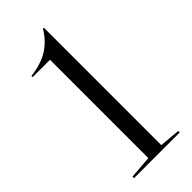

<svg xmlns="http://www.w3.org/2000/svg" viewBox="-230 -759 805 805"><g transform="rotate(-45 172.0 -357.0)"><path d="M143 -600H40V-607Q104 -615 145 -640.5Q186 -666 215 -714L220 -712V-17L312 -9V0H41V-9L143 -17Z"/></g></svg>

Font: Libre Caslon Display
Style: Regular
Weight: 400
Designer: Pablo Impallari, Rodrigo Fuenzalida
Foundry: Pablo Impallari, Rodrigo Fuenzalida
Version: Version 1.002; ttfautohint (v1.5)